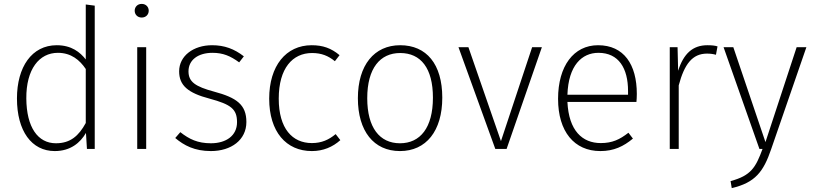

<svg xmlns="http://www.w3.org/2000/svg" viewBox="-20 -764 4174 985"><path d="M420 -741V-459C391 -496 347 -532 271 -532C143 -532 67 -420 67 -259C67 -92 142 11 261 11C342 11 392 -32 421 -82L426 0H466V-735ZM267 -29C174 -29 116 -111 115 -259C114 -409 181 -493 277 -493C345 -493 389 -456 420 -410V-133C384 -67 341 -29 267 -29Z M707 -744C685 -744 671 -728 671 -709C671 -690 685 -674 707 -674C729 -674 743 -690 743 -709C743 -728 729 -744 707 -744ZM730 -522H684V0H730Z M1068 -532C972 -532 899 -477 899 -398C899 -326 944 -287 1055 -258C1166 -228 1196 -204 1196 -137C1196 -68 1140 -29 1062 -29C994 -29 951 -50 905 -86L879 -56C924 -18 978 11 1062 11C1166 11 1244 -46 1244 -138C1244 -227 1194 -263 1078 -294C982 -320 947 -344 947 -398C947 -457 997 -493 1070 -493C1124 -493 1162 -477 1207 -444L1231 -475C1182 -513 1132 -532 1068 -532Z M1579 -532C1447 -532 1361 -426 1361 -258C1361 -88 1448 11 1580 11C1638 11 1687 -10 1726 -45L1702 -76C1667 -47 1630 -30 1580 -30C1480 -30 1410 -104 1410 -258C1410 -414 1481 -492 1581 -492C1630 -492 1665 -477 1698 -450L1722 -481C1679 -517 1636 -532 1579 -532Z M2033 -532C1900 -532 1816 -430 1816 -260C1816 -92 1897 11 2032 11C2166 11 2249 -92 2249 -263C2249 -435 2168 -532 2033 -532ZM2033 -492C2139 -492 2201 -414 2201 -263C2201 -109 2136 -29 2032 -29C1927 -29 1864 -110 1864 -260C1864 -414 1930 -492 2033 -492Z M2760 -522H2710L2550 -40L2383 -522H2332L2521 0H2579Z M3247 -282C3247 -433 3181 -532 3048 -532C2923 -532 2843 -425 2843 -257C2843 -89 2926 11 3060 11C3129 11 3179 -13 3227 -53L3204 -83C3159 -48 3121 -30 3062 -30C2968 -30 2898 -93 2891 -241H3245C3246 -251 3247 -266 3247 -282ZM3202 -278H2891C2896 -428 2965 -493 3050 -493C3154 -493 3202 -414 3202 -297Z M3609 -532C3534 -532 3487 -489 3459 -401L3456 -522H3416V0H3462V-326C3491 -435 3532 -489 3607 -489C3624 -489 3639 -487 3653 -483L3661 -526C3649 -530 3632 -532 3609 -532Z M4117 -522H4067L3907 -35L3742 -522H3692L3876 0H3892C3857 95 3833 137 3728 165L3734 201C3855 173 3897 116 3936 2Z"/></svg>

Font: Fira Sans ExtraLight
Style: Regular
Weight: 200
Designer: bBox Type GmbH & Carrois Corporate GbR & Edenspiekermann AG
Foundry: bBox Type GmbH & Carrois Corporate GbR & Edenspiekermann AG
Version: Version 4.300;PS 004.300;hotconv 1.0.88;makeotf.lib2.5.64775